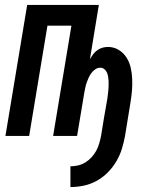

<svg xmlns="http://www.w3.org/2000/svg" viewBox="-20 -550 640 777"><path d="M265 207V123Q280 123 295.5 119.5Q311 116 325 107.5Q339 99 350.5 86.5Q362 74 369.5 60Q377 46 381.5 30.5Q386 15 389 0Q395 -37 401 -74Q407 -111 414 -148Q415 -158 416.5 -167Q418 -176 418.5 -185.5Q419 -195 419.5 -204Q420 -213 419.5 -222Q419 -231 417.5 -240Q416 -249 412.5 -257Q409 -265 402 -270.5Q395 -276 386 -276Q375 -276 365.5 -269.5Q356 -263 349.5 -254Q343 -245 338.5 -235Q334 -225 330.5 -215Q327 -205 325 -194.5Q323 -184 321 -174L292 0H195L269 -446H172L98 0H2L90 -530H380L344 -311Q350 -321 357 -330.5Q364 -340 374 -347Q384 -354 395 -357Q406 -360 417 -360Q441 -360 460.5 -348Q480 -336 492 -317Q504 -298 509 -276Q514 -254 515 -230Q516 -206 514 -182.5Q512 -159 508 -135L486 0Q481 27 473 53Q465 79 450.5 103.5Q436 128 415.5 148.5Q395 169 370 182.5Q345 196 318 201.5Q291 207 265 207Z"/></svg>

Font: Iosevka Curly MdExObl
Style: Regular
Weight: 500
Width: 7
Italic angle: -9°
Monospace: yes
Designer: Belleve Invis
Foundry: Belleve Invis
Version: Version 11.1.0; ttfautohint (v1.8.3)